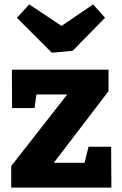

<svg xmlns="http://www.w3.org/2000/svg" viewBox="-20 -854 556 874"><path d="M383 -186H486L487 0H31V-98L286 -424H146L137 -362H35L34 -537H474V-439L225 -113H365ZM260 -736 404 -834 458 -773 311 -623 216 -614 57 -773 113 -834Z"/></svg>

Font: Bitter Pro ExtraBold
Style: Regular
Weight: 800
Designer: Sol Matas, and Bitter project Authors
Foundry: Sol Matas
Version: Version 1.010